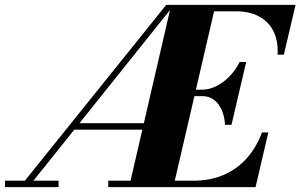

<svg xmlns="http://www.w3.org/2000/svg" viewBox="-60 -770 1236 790"><path d="M21 0 624 -750H656.5L56.5 0ZM-39.5 0V-26.5H181V0ZM244.5 -236.5V-263H540V-236.5ZM385.5 0V-26.5H736Q804.5 -26.5 859 -49.8Q913.5 -73 953.8 -117.2Q994 -161.5 1018 -225H1044L991.5 0ZM471 0 644.5 -750H827L653 0ZM866 -256.5Q864 -290 852.5 -316.8Q841 -343.5 820.8 -359Q800.5 -374.5 772 -374.5H712V-401H772Q800.5 -401 829.8 -415.5Q859 -430 884.2 -455.8Q909.5 -481.5 926 -515H953L892.5 -256.5ZM1082 -545Q1085.5 -598.5 1066.5 -638.8Q1047.5 -679 1008 -701.2Q968.5 -723.5 910 -723.5H664V-750H1156L1108 -545Z"/></svg>

Font: Bodoni Moda 9pt ExtraBold
Style: Italic
Weight: 800
Italic angle: -13°
Designer: Owen Earl
Foundry: indestructible type
Version: Version 2.004